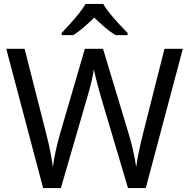

<svg xmlns="http://www.w3.org/2000/svg" viewBox="-20 -964 970 984"><path d="M917 -714 727 0H636L497 -468Q489 -497 481 -526Q473 -555 468 -577.5Q463 -600 461 -609Q460 -596 450.5 -553.5Q441 -511 427 -465L292 0H201L12 -714H106L217 -278Q229 -232 237.5 -189Q246 -146 251 -108Q256 -147 266 -193Q276 -239 289 -283L415 -714H508L639 -280Q653 -234 663 -188.5Q673 -143 678 -108Q683 -145 692 -188.5Q701 -232 713 -279L823 -714ZM509 -944Q521 -922 543.5 -894.5Q566 -867 590.5 -840.5Q615 -814 634 -795V-784H572Q546 -800 518 -823.5Q490 -847 463 -874Q436 -847 409 -824Q382 -801 356 -784H296V-795Q315 -815 338.5 -841Q362 -867 384 -894.5Q406 -922 419 -944Z"/></svg>

Font: Noto Znamenny Musical Notation
Style: Regular
Weight: 400
Version: Version 1.003; ttfautohint (v1.8.4.7-5d5b)